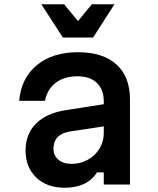

<svg xmlns="http://www.w3.org/2000/svg" viewBox="-20 -866 740 901"><path d="M435 -57Q390 15 283 15Q200 15 150 -33Q100 -81 100 -160Q100 -237 149 -286Q198 -335 288 -349L467 -377V-390Q467 -446 434.5 -477Q402 -508 344 -508Q282 -508 242 -478Q202 -448 191 -393H70Q79 -499 152.5 -560Q226 -621 346 -621Q463 -621 526.5 -563.5Q590 -506 590 -399V0H467V-57ZM231 -168Q231 -136 254 -116.5Q277 -97 316 -97Q357 -97 391.5 -116Q426 -135 446.5 -168Q467 -201 467 -241V-273L308 -249Q231 -236 231 -168ZM517 -846 417 -690H275L174 -846H281L346 -767L411 -846Z"/></svg>

Font: Martian Mono Medium
Style: Regular
Weight: 500
Monospace: yes
Designer: Roman Shamin
Foundry: Evil Martians
Version: Version 1.000; ttfautohint (v1.8.4.7-5d5b)